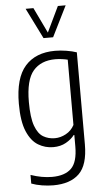

<svg xmlns="http://www.w3.org/2000/svg" viewBox="-66 -848 602 1118"><g transform="rotate(-5 235.0 -289.0)"><path d="M199.5 230Q168.5 230 134 224.5Q99.5 219 72 208.5V158Q105.5 169.5 136.5 175Q167.5 180.5 196.5 180.5Q271 180.5 308.8 144Q346.5 107.5 346.5 15V-51.5H343Q325 -27.5 293.2 -9.5Q261.5 8.5 218.5 8.5Q171.5 8.5 131 -15.8Q90.5 -40 65.5 -98.5Q40.5 -157 40.5 -260Q40.5 -410.5 102 -480Q163.5 -549.5 277 -549.5Q308.5 -549.5 343.8 -543.8Q379 -538 403 -529.5V8.5Q403 128.5 351 179.2Q299 230 199.5 230ZM232 -42.5Q265.5 -42.5 297.2 -59.8Q329 -77 346.5 -110V-491.5Q333 -495 312.8 -497.8Q292.5 -500.5 274.5 -500.5Q190.5 -500.5 145 -447.5Q99.5 -394.5 99.5 -265.5Q99.5 -174.5 117 -126.2Q134.5 -78 164.8 -60.2Q195 -42.5 232 -42.5ZM217 -629 128 -808H173.5L245 -659L316.5 -808H362L273 -629Z"/></g></svg>

Font: Encode Sans Condensed Condensed Light
Style: Regular
Weight: 300
Width: 3
Designer: Multiple Designers
Foundry: Impallari Type
Version: Version 3.000; ttfautohint (v1.8.3) -l 8 -r 50 -G 200 -x 14 